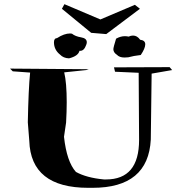

<svg xmlns="http://www.w3.org/2000/svg" viewBox="-20 -971 869 918"><path d="M423 -73H402Q127 -73 120 -298L113 -386Q116 -544 124 -624L41 -630L28 -643L404 -640L392 -636L287 -625Q299 -575 299 -482Q299 -438 296 -385L286 -317Q299 -198 343 -149Q393 -121 477 -113H487Q645 -113 645 -302L643 -623L530 -628L525 -649L791 -650L803 -636L705 -619L701 -304Q689 -73 423 -73ZM310 -692Q283 -693 267 -710Q238 -733 238 -769Q238 -788 253 -789Q287 -811 315 -811L324 -810Q340 -797 367.5 -792.5Q395 -788 395 -769Q395 -763 392 -756Q382 -728 364 -728H360Q354 -703 310 -692ZM575 -696Q551 -696 539 -709Q522 -720 522 -736Q522 -740 525.5 -753.5Q529 -767 535 -786Q556 -798 577 -798Q586 -798 595 -796Q606 -801 616 -801Q636 -801 650 -781Q675 -778 674.5 -758.5Q674 -739 653 -708Q618 -704 593 -697ZM488 -808 416 -814 276 -929 288 -951 460 -878 625 -948 649 -929Z"/></svg>

Font: Xiangcui Kesong Xiangcui Kesong
Style: Regular
Weight: 400
Version: Version 1.501;March 28, 2024;FontCreator 14.0.0.2814 64-bit